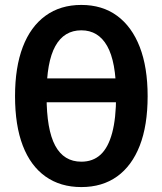

<svg xmlns="http://www.w3.org/2000/svg" viewBox="-20 -747 659 779"><path d="M310 12Q225 12 164.5 -31Q104 -74 72.5 -156Q41 -238 41 -357Q41 -474 72.5 -556.5Q104 -639 164.5 -683Q225 -727 310 -727Q395 -727 455 -683Q515 -639 547 -556.5Q579 -474 579 -357Q579 -238 547 -156Q515 -74 455 -31Q395 12 310 12ZM310 -91Q357 -91 388 -119.5Q419 -148 435 -207.5Q451 -267 451 -357V-364Q451 -496 415 -560Q379 -624 310 -624Q240 -624 204.5 -560Q169 -496 169 -364V-357Q169 -221 204 -156Q239 -91 310 -91ZM129 -332V-429H492V-332Z"/></svg>

Font: TikTok Sans 24pt SemiBold
Style: Regular
Weight: 600
Version: Version 4.000